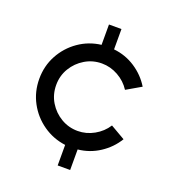

<svg xmlns="http://www.w3.org/2000/svg" viewBox="-129 -798 804 896"><g transform="rotate(20 273.0 -350.0)"><path d="M259 0V-102Q197.5 -110 147.8 -144.8Q98 -179.5 69 -233.2Q40 -287 40 -351Q40 -415 69 -468.5Q98 -522 147.8 -556.8Q197.5 -591.5 259 -599V-700H321V-599Q379.5 -593 428 -561.2Q476.5 -529.5 506 -481L433.5 -439Q410.5 -475 372 -496.5Q333.5 -518 291 -518Q245.5 -518 207.5 -495.2Q169.5 -472.5 146.8 -434.8Q124 -397 124 -351Q124 -304 147 -266Q170 -228 208 -205.5Q246 -183 291 -183Q333.5 -183 372 -204.5Q410.5 -226 433.5 -262L506 -220Q476.5 -171.5 428 -139.8Q379.5 -108 321 -102V0Z"/></g></svg>

Font: Urbanist Medium
Style: Regular
Weight: 500
Designer: Corey Hu
Foundry: Corey Hu
Version: Version 1.321; ttfautohint (v1.8.4.7-5d5b)